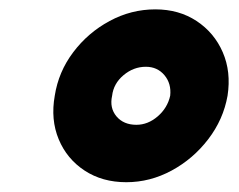

<svg xmlns="http://www.w3.org/2000/svg" viewBox="-20 -747 503 404"><path d="M245.7 -363.6Q195.3 -363.6 158 -388.1Q120.7 -412.6 103.5 -454Q86.3 -495.4 95.2 -545.5Q103 -595.9 134.1 -637.1Q165.1 -678.3 210.6 -702.8Q256 -727.3 306.8 -727.3Q356.5 -727.3 393.6 -702.8Q430.8 -678.3 448.7 -637.1Q466.6 -595.9 458.8 -545.5Q449.9 -495.4 418.1 -454Q386.4 -412.6 341.1 -388.1Q295.8 -363.6 245.7 -363.6ZM267 -484.4Q291.2 -484.4 311.8 -502.1Q332.4 -519.9 338.1 -545.5Q340.9 -571 326 -588.8Q311.1 -606.5 286.9 -606.5Q261 -606.5 239.9 -588.8Q218.8 -571 215.9 -545.5Q210.2 -519.9 225.1 -502.1Q240.1 -484.4 267 -484.4Z"/></svg>

Font: Inter UI Black
Style: Italic
Weight: 900
Italic angle: -9.39999°
Designer: Rasmus Andersson
Foundry: rsms
Version: 3.2;8d6f07862